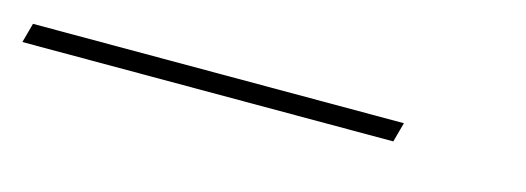

<svg xmlns="http://www.w3.org/2000/svg" viewBox="-38 -1 570 208"><g transform="rotate(15 247.0 103.0)"><path d="M-14 92H402L396 114H-20Z"/></g></svg>

Font: Ysabeau Infant Extralight
Style: Italic
Weight: 200
Italic angle: -12°
Designer: Christian Thalmann (Catharsis Fonts)
Version: Version 0.003